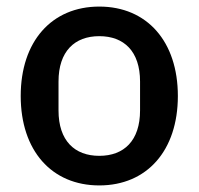

<svg xmlns="http://www.w3.org/2000/svg" viewBox="-20 -552 604 584"><path d="M282 12C427 12 521 -94 521 -260C521 -426 427 -532 282 -532C137 -532 43 -426 43 -260C43 -94 137 12 282 12ZM282 -78C207 -78 158 -124 158 -216V-304C158 -396 207 -442 282 -442C357 -442 406 -396 406 -304V-216C406 -124 357 -78 282 -78Z"/></svg>

Font: IBMKR Medm
Style: Regular
Weight: 500
Designer: Mike Abbink; Paul van der Laan; Pieter van Rosmalen; Wujin Sim; Chorong Kim; Dohee Lee;
Foundry: Sandoll Inc.
Version: Version 1.002